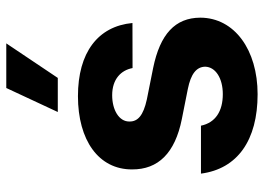

<svg xmlns="http://www.w3.org/2000/svg" viewBox="-133 -684 828 602"><g transform="rotate(-90 281.0 -383.0)"><path d="M368.6 -381.4 509.9 -381.7C499.6 -490.4 416.9 -552.6 280.5 -552.6C142.4 -552.6 50.4 -487.9 50.8 -382.8C50.4 -301.1 101.9 -248.2 208.5 -226.9L302.9 -208.1C350.5 -198.5 372.2 -181.1 372.9 -153.8C372.2 -121.4 337 -98.4 286.9 -98.4C233.3 -98.4 197.4 -121.4 187.9 -166.9H37.6C52.6 -52.2 142.4 10.7 286.6 10.7C425.1 10.7 526.3 -61.4 526.6 -169C526.3 -247.9 474.8 -295.1 369 -316.8L270.2 -336.6C219.5 -347.7 200.6 -365.1 201 -391.3C200.6 -424 237.6 -445.3 283.4 -445.3C334.2 -445.3 361.9 -417.3 368.6 -381.4ZM230.8 -615.8H337.7L446 -777.3H306.1Z"/></g></svg>

Font: Magic Ui Pro
Style: Bold
Weight: 700
Designer: Stefan Endress, Andreas Faust
Version: Version 1.000;FEAKit 1.0